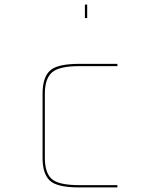

<svg xmlns="http://www.w3.org/2000/svg" viewBox="-20 -909 668 839"><path d="M493 -100V-90H326Q229 -90 197.5 -120Q166 -150 166 -219V-499Q166 -570 198 -600Q230 -630 326 -630H493V-620H326Q238 -620 207 -592.5Q176 -565 176 -499V-219Q176 -154 206 -127Q236 -100 326 -100ZM361 -830H351V-889H361Z"/></svg>

Font: Bungee Hairline
Style: Regular
Weight: 400
Designer: David Jonathan Ross
Foundry: David Jonathan Ross
Version: Version 1.000;PS 1.0;hotconv 1.0.72;makeotf.lib2.5.5900